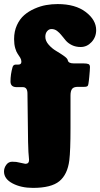

<svg xmlns="http://www.w3.org/2000/svg" viewBox="-44 -726 491 939"><path d="M67.9 -299.8H37.6Q7.3 -299.8 7.3 -327.6Q7.3 -362.3 17.6 -398.4Q21.5 -410.2 33.7 -410.2H45.9Q60.5 -410.2 60.5 -423.8V-425.3Q60.5 -434.1 54.9 -443.8Q49.3 -453.6 42.7 -462.4Q36.1 -471.2 30.5 -490.2Q24.9 -509.3 24.9 -534.7Q24.9 -572.8 38.8 -603Q52.7 -633.3 74.5 -652.1Q96.2 -670.9 125 -683.6Q153.8 -696.3 181.6 -701.2Q209.5 -706.1 237.8 -706.1Q324.7 -706.1 375.5 -667.2Q426.3 -628.4 426.3 -578.6Q426.3 -544.4 403.8 -520.3Q381.3 -496.1 350.6 -496.1Q326.7 -496.1 308.1 -505.1Q289.6 -514.2 278.3 -527.1Q267.1 -540 257.1 -553Q247.1 -565.9 234.9 -575Q222.7 -584 208 -584Q195.3 -584 186.5 -573.5Q177.7 -563 177.7 -545.9Q177.7 -525.9 194.1 -507.3Q210.4 -488.8 230 -477.3Q249.5 -465.8 267.3 -453.4Q285.2 -440.9 287.1 -432.6L287.6 -430.7Q291 -416 315.9 -416H361.8Q380.9 -416 388.4 -412.8Q396 -409.7 396 -397.5Q396 -391.6 395 -378.4Q394 -365.2 392.6 -350.1Q391.1 -335 390.6 -331.5Q388.7 -312 385.3 -306.6Q381.8 -301.3 367.7 -301.3H336.9Q316.4 -301.3 308.6 -291.3Q300.8 -281.2 300.8 -259.3V-101.1Q300.8 11.7 294.9 58.6Q286.1 127.4 246.3 160.2Q206.5 192.9 117.2 192.9Q59.1 192.9 17.3 170.9Q-24.4 148.9 -24.4 112.8Q-24.4 95.2 -13.4 80.1Q-2.4 64.9 15.6 64.9Q25.9 64.9 35.6 65.9Q38.6 65.9 58.3 70.6Q78.1 75.2 80.1 75.2Q98.1 75.2 98.1 56.2Q98.1 52.2 97.2 44.2Q96.2 36.1 95 17.1Q93.8 -2 93.3 -31.7L90.3 -268.1Q90.3 -299.8 67.9 -299.8Z"/></svg>

Font: Cooper* Black
Style: Regular
Weight: 900
Designer: Owen Earl
Foundry: indestructible type*
Version: Version 0.001